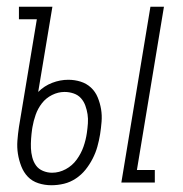

<svg xmlns="http://www.w3.org/2000/svg" viewBox="-20 -540 540 568"><path d="M339 0 425 -520H465L385 -37H438V0ZM132 8Q112 8 93.5 2Q75 -4 62.5 -17Q50 -30 43 -48Q36 -66 33 -85Q30 -104 31.5 -124Q33 -144 36 -164L89 -483H36V-520H135L93 -268Q111 -286 134.5 -295Q158 -304 182 -304Q201 -304 218.5 -298.5Q236 -293 249 -281Q262 -269 269 -252Q276 -235 279 -217Q282 -199 280.5 -180Q279 -161 276 -142Q273 -124 268 -106Q263 -88 254 -70.5Q245 -53 233 -38Q221 -23 204.5 -12Q188 -1 169.5 3.5Q151 8 132 8ZM134 -29Q155 -29 174.5 -39.5Q194 -50 207 -68Q220 -86 227 -106Q234 -126 237 -147Q239 -161 240 -175Q241 -189 239 -202Q237 -215 232.5 -227.5Q228 -240 219.5 -249.5Q211 -259 198 -263.5Q185 -268 171 -268Q152 -268 134 -259Q116 -250 104 -234.5Q92 -219 85.5 -200.5Q79 -182 76 -164L75 -158Q73 -144 72 -129.5Q71 -115 71.5 -101.5Q72 -88 75.5 -74.5Q79 -61 86.5 -50.5Q94 -40 107 -34.5Q120 -29 134 -29Z"/></svg>

Font: Iosevka Curly Slab Extralight
Style: Italic
Weight: 200
Italic angle: -9°
Monospace: yes
Designer: Belleve Invis
Foundry: Belleve Invis
Version: Version 22.1.2; ttfautohint (v1.8.4)